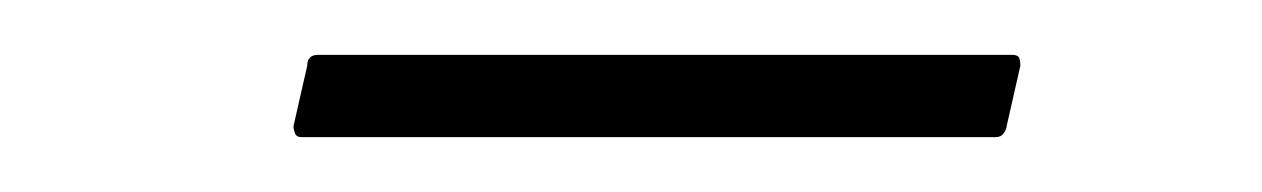

<svg xmlns="http://www.w3.org/2000/svg" viewBox="-20 -315 460 70"><path d="M90 -265Q88 -265 87.5 -266.5Q87 -268 87 -269L92 -291Q92 -293 93 -294Q94 -295 96 -295H349Q351 -295 351.5 -294Q352 -293 352 -291L347 -269Q347 -268 346 -266.5Q345 -265 343 -265Z"/></svg>

Font: Glory Thin Thin
Style: Italic
Weight: 250
Italic angle: -12°
Version: Version 1.011